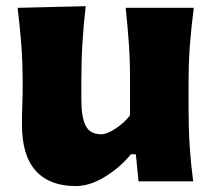

<svg xmlns="http://www.w3.org/2000/svg" viewBox="-20 -593 700 628"><path d="M227.5 15.6Q142.1 15.6 96.9 -34.4Q51.8 -84.5 51.8 -185.1Q51.8 -222.7 53 -250.7Q54.2 -278.8 54.2 -309.6Q54.2 -390.1 49.6 -448.5Q44.9 -506.8 37.6 -567.4L260.3 -572.8Q253.4 -512.7 249.8 -454.6Q246.1 -396.5 246.1 -334V-266.1Q246.1 -209.5 260.3 -181.6Q274.4 -153.8 311.5 -153.8Q329.6 -153.8 358.2 -172.6Q386.7 -191.4 405.3 -215.8V-334Q405.3 -396.5 401.4 -451.7Q397.5 -506.8 391.1 -567.4H613.8Q606 -506.8 601.3 -448.5Q596.7 -390.1 596.7 -309.6V-244.6Q596.7 -173.8 600.3 -116.9Q604 -60.1 611.8 0H433.1L424.3 -88.4H408.2Q373 -45.4 323.5 -14.9Q273.9 15.6 227.5 15.6Z"/></svg>

Font: Pinar-DS2-FD ExtraBold
Style: Regular
Weight: 800
Designer: Amin Abedi
Version: Version 3.000